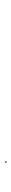

<svg xmlns="http://www.w3.org/2000/svg" viewBox="334 -908 45 753"><g transform="rotate(-90 356.5 -531.5)"><path d="M95 -529V-534H100V-529Z"/></g></svg>

Font: FRB American Cursive Just Beginnings
Style: Italic
Weight: 400
Italic angle: -25°
Version: Version 2.0;Modular Font Editor K font №1